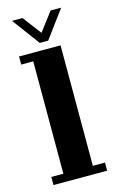

<svg xmlns="http://www.w3.org/2000/svg" viewBox="-107 -711 457 755"><g transform="rotate(-15 122.0 -333.0)"><path d="M13.5 0V-33H62.5V-490.5H13.5V-523.5H182.5V-33H232V0ZM106 -554 23 -666H65.5L123 -590.5L180 -666H223L140.5 -554Z"/></g></svg>

Font: Imbue 24pt
Style: Bold
Weight: 700
Designer: Tyler Finck
Foundry: Etcetera Type Company
Version: Version 1.102